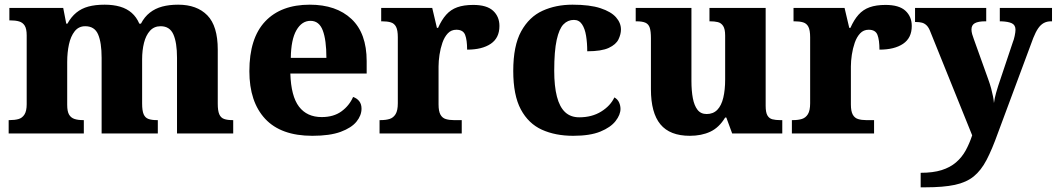

<svg xmlns="http://www.w3.org/2000/svg" viewBox="-20 -570 4513 820"><path d="M17 0V-57H20Q43 -57 59 -61.5Q75 -66 84.5 -81Q94 -96 94 -125V-419Q94 -447 85.5 -460.5Q77 -474 61.5 -478.5Q46 -483 24 -483H20V-536H250L263 -469H268Q284 -498 306 -516Q328 -534 357.5 -542Q387 -550 427 -550Q464 -550 493 -541.5Q522 -533 542.5 -515Q563 -497 575 -469H582Q597 -498 620 -516Q643 -534 673 -542Q703 -550 741 -550Q821 -550 865.5 -504.5Q910 -459 910 -358V-127Q910 -97 916.5 -82Q923 -67 937 -62Q951 -57 973 -57H976V0H736V-323Q736 -388 720.5 -423Q705 -458 666 -458Q638 -458 620.5 -438.5Q603 -419 595 -387Q587 -355 587 -317V-128Q587 -97 593.5 -82Q600 -67 614 -62Q628 -57 650 -57H654V0H414V-323Q414 -388 399 -423Q384 -458 344 -458Q316 -458 299 -436.5Q282 -415 274.5 -380.5Q267 -346 267 -305V-122Q267 -94 275 -80.5Q283 -67 298 -62Q313 -57 335 -57H338V0Z M1314 10Q1180 10 1112.5 -62.5Q1045 -135 1045 -266Q1045 -407 1112.5 -478.5Q1180 -550 1303 -550Q1416 -550 1481 -489Q1546 -428 1546 -309V-256H1220Q1223 -159 1257 -114.5Q1291 -70 1354 -70Q1405 -70 1438.5 -94.5Q1472 -119 1488 -156Q1505 -150 1514.5 -137.5Q1524 -125 1524 -106Q1524 -77 1502.5 -50.5Q1481 -24 1435 -7Q1389 10 1314 10ZM1374 -323Q1374 -399 1358.5 -440Q1343 -481 1306 -481Q1269 -481 1246 -441Q1223 -401 1222 -323Z M1601 0V-57H1605Q1628 -57 1644 -62Q1660 -67 1669.5 -82.5Q1679 -98 1679 -129V-411Q1679 -441 1671.5 -455.5Q1664 -470 1649 -474.5Q1634 -479 1612 -479H1608V-536H1826L1846 -451H1851Q1866 -485 1885.5 -507Q1905 -529 1933 -539Q1961 -549 2001 -549Q2059 -549 2086 -524Q2113 -499 2113 -459Q2113 -408 2076 -383Q2039 -358 1975 -358Q1975 -399 1966.5 -421Q1958 -443 1929 -443Q1907 -443 1892.5 -427.5Q1878 -412 1869.5 -387.5Q1861 -363 1857 -336Q1853 -309 1853 -286V-124Q1853 -95 1861 -80.5Q1869 -66 1884 -61.5Q1899 -57 1918 -57H1952V0Z M2428 10Q2352 10 2294.5 -16Q2237 -42 2204.5 -102.5Q2172 -163 2172 -267Q2172 -375 2206 -436.5Q2240 -498 2297 -524Q2354 -550 2425 -550Q2499 -550 2544.5 -535Q2590 -520 2611 -496Q2632 -472 2632 -444Q2632 -424 2621.5 -402Q2611 -380 2580 -365.5Q2549 -351 2488 -351Q2488 -387 2483 -417.5Q2478 -448 2465.5 -466.5Q2453 -485 2431 -485Q2405 -485 2386.5 -466Q2368 -447 2357.5 -399.5Q2347 -352 2347 -268Q2347 -202 2358.5 -157.5Q2370 -113 2393.5 -91Q2417 -69 2454 -69Q2508 -69 2547.5 -93.5Q2587 -118 2604 -154Q2618 -146 2624 -132.5Q2630 -119 2630 -105Q2630 -80 2609 -53Q2588 -26 2544 -8Q2500 10 2428 10Z M2926 10Q2841 10 2800.5 -39Q2760 -88 2760 -189V-407Q2760 -436 2755 -451.5Q2750 -467 2736.5 -473Q2723 -479 2698 -479H2695V-536H2933V-225Q2933 -182 2939 -150.5Q2945 -119 2959 -101Q2973 -83 2998 -83Q3026 -83 3043.5 -101Q3061 -119 3069 -152.5Q3077 -186 3077 -231V-418Q3077 -446 3068.5 -459Q3060 -472 3046 -475.5Q3032 -479 3013 -479H3010V-536H3250V-118Q3250 -90 3257.5 -77Q3265 -64 3279 -60.5Q3293 -57 3311 -57H3321V0H3107L3082 -68H3077Q3051 -25 3013.5 -7.5Q2976 10 2926 10Z M3362 0V-57H3366Q3389 -57 3405 -62Q3421 -67 3430.5 -82.5Q3440 -98 3440 -129V-411Q3440 -441 3432.5 -455.5Q3425 -470 3410 -474.5Q3395 -479 3373 -479H3369V-536H3587L3607 -451H3612Q3627 -485 3646.5 -507Q3666 -529 3694 -539Q3722 -549 3762 -549Q3820 -549 3847 -524Q3874 -499 3874 -459Q3874 -408 3837 -383Q3800 -358 3736 -358Q3736 -399 3727.5 -421Q3719 -443 3690 -443Q3668 -443 3653.5 -427.5Q3639 -412 3630.5 -387.5Q3622 -363 3618 -336Q3614 -309 3614 -286V-124Q3614 -95 3622 -80.5Q3630 -66 3645 -61.5Q3660 -57 3679 -57H3713V0Z M3912 168Q3965 168 4001.5 156.5Q4038 145 4063 123.5Q4088 102 4104 73Q4120 44 4132 8L3954 -433Q3947 -452 3938 -461Q3929 -470 3918 -473Q3907 -476 3892 -476H3888V-536H4192V-479H4188Q4158 -479 4143.5 -471Q4129 -463 4129 -444Q4129 -435 4132 -424Q4135 -413 4139 -403L4200 -233Q4208 -211 4213 -192.5Q4218 -174 4221 -158.5Q4224 -143 4225 -130Q4228 -152 4234 -173Q4240 -194 4243 -203L4306 -391Q4310 -400 4313.5 -416.5Q4317 -433 4317 -443Q4317 -463 4301.5 -470.5Q4286 -478 4255 -479H4250V-536H4473V-479H4469Q4451 -479 4437.5 -471.5Q4424 -464 4413.5 -448.5Q4403 -433 4393 -408L4242 -2Q4217 68 4193.5 113Q4170 158 4138.5 183.5Q4107 209 4058 219.5Q4009 230 3932 230H3912Z"/></svg>

Font: Noto Serif Tibetan ExtraBold
Style: Regular
Weight: 800
Version: Version 2.103